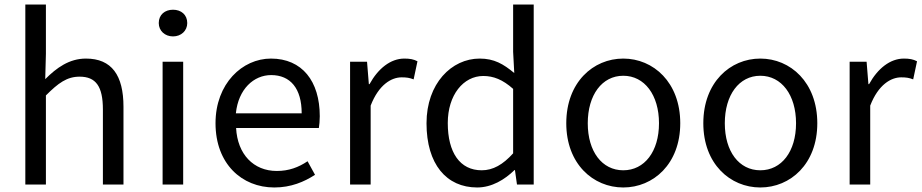

<svg xmlns="http://www.w3.org/2000/svg" viewBox="-20 -816 4075 849"><path d="M92 0H183V-394C238 -449 276 -477 332 -477C404 -477 435 -434 435 -332V0H526V-344C526 -483 474 -557 360 -557C286 -557 230 -516 180 -466L183 -578V-796H92Z M699 0H790V-543H699ZM745 -655C781 -655 808 -680 808 -714C808 -751 781 -773 745 -773C709 -773 682 -751 682 -714C682 -680 709 -655 745 -655Z M1193 13C1267 13 1325 -12 1373 -43L1340 -103C1300 -76 1257 -60 1204 -60C1101 -60 1030 -134 1024 -250H1390C1392 -263 1394 -282 1394 -302C1394 -457 1316 -557 1178 -557C1052 -557 933 -447 933 -271C933 -92 1049 13 1193 13ZM1023 -315C1034 -422 1102 -484 1179 -484C1264 -484 1314 -425 1314 -315Z M1528 0H1619V-349C1655 -442 1711 -474 1756 -474C1778 -474 1791 -472 1809 -465L1826 -545C1809 -554 1792 -557 1768 -557C1707 -557 1652 -513 1614 -444H1611L1603 -543H1528Z M2090 13C2155 13 2212 -22 2255 -64H2257L2266 0H2340V-796H2249V-587L2254 -493C2206 -533 2165 -557 2101 -557C1977 -557 1866 -447 1866 -271C1866 -90 1954 13 2090 13ZM2110 -63C2014 -63 1960 -141 1960 -272C1960 -396 2029 -480 2117 -480C2162 -480 2203 -464 2249 -423V-138C2204 -88 2160 -63 2110 -63Z M2736 13C2869 13 2988 -91 2988 -271C2988 -452 2869 -557 2736 -557C2603 -557 2484 -452 2484 -271C2484 -91 2603 13 2736 13ZM2736 -63C2642 -63 2579 -146 2579 -271C2579 -396 2642 -481 2736 -481C2830 -481 2894 -396 2894 -271C2894 -146 2830 -63 2736 -63Z M3342 13C3475 13 3594 -91 3594 -271C3594 -452 3475 -557 3342 -557C3209 -557 3090 -452 3090 -271C3090 -91 3209 13 3342 13ZM3342 -63C3248 -63 3185 -146 3185 -271C3185 -396 3248 -481 3342 -481C3436 -481 3500 -396 3500 -271C3500 -146 3436 -63 3342 -63Z M3737 0H3828V-349C3864 -442 3920 -474 3965 -474C3987 -474 4000 -472 4018 -465L4035 -545C4018 -554 4001 -557 3977 -557C3916 -557 3861 -513 3823 -444H3820L3812 -543H3737Z"/></svg>

Font: Noto Sans CJK KR Regular
Style: Regular
Weight: 400
Designer: Ryoko NISHIZUKA (kana & ideographs); Paul D. Hunt (Latin, Greek & Cyrillic); Wenlong ZHANG (bopomofo); Sandoll Communica
Foundry: Adobe Systems Incorporated
Version: Version 1.004;PS 1.004;hotconv 1.0.82;makeotf.lib2.5.63406